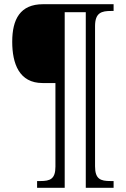

<svg xmlns="http://www.w3.org/2000/svg" viewBox="-20 -780 600 911"><path d="M156 111H287V-722H387V111H519V79H504C457 79 431 70 431 9V-656C431 -720 462 -728 507 -728H519V-760H184C76 -760 38 -689 38 -582C38 -478 71 -386 182 -386H243V11C243 70 217 79 172 79H156Z"/></svg>

Font: Noto Serif Myanmar SemiCondensed Light
Style: Regular
Weight: 300
Width: 4
Designer: Ben Mitchell and the Monotype Design Team
Foundry: Monotype Imaging Inc.
Version: Version 2.106